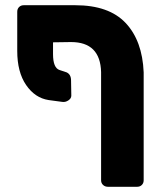

<svg xmlns="http://www.w3.org/2000/svg" viewBox="-20 -591 623 735"><path d="M183 -384Q183 -331 208 -323L235 -314Q252 -306 252 -283L253 -225Q253 -214 241.5 -206.5Q230 -199 218 -201L166 -208Q114 -216 80 -265.5Q46 -315 46 -396V-546Q46 -557 53 -564Q60 -571 71 -571H268Q397 -571 461 -503Q525 -435 530 -314V99Q530 110 523 117Q516 124 505 124H393Q382 124 374.5 117Q367 110 367 99V-315Q364 -430 252 -430L183 -429Z"/></svg>

Font: Rubik
Style: Regular
Weight: 700
Designer: Hubert & Fischer
Foundry: Hubert & Fischer
Version: Version 1.100